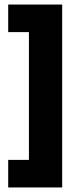

<svg xmlns="http://www.w3.org/2000/svg" viewBox="-20 -722 351 843"><path d="M253 101H107V-688H253ZM253 101H16V-20H253ZM253 -581H16V-702H253Z"/></svg>

Font: Bricolage Grotesque 24pt SemiCondensed ExtraBold
Style: Regular
Weight: 800
Width: 4
Designer: Mathieu Triay
Foundry: Atelier Triay
Version: Version 1.001;gftools[0.9.33.dev8+g029e19f]